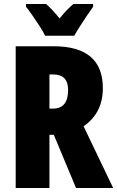

<svg xmlns="http://www.w3.org/2000/svg" viewBox="-20 -947 590 967"><path d="M250 -714Q498 -714 498 -503Q498 -378 401 -311L550 0H363L251 -268H229V0H59V-714ZM248 -572H229V-400H247Q323 -400 323 -494Q323 -572 248 -572ZM207 -767Q199 -785 181 -813Q163 -841 143.5 -869Q124 -897 111 -913V-927H212Q227 -914 244 -896Q261 -878 280 -854Q320 -903 350 -927H449V-913Q435 -894 417 -867Q399 -840 382 -813.5Q365 -787 354 -767Z"/></svg>

Font: Noto Sans Gurmukhi UI ExtraCondensed Black
Style: Regular
Weight: 900
Width: 2
Designer: Jelle Bosma - Monotype Design Team
Foundry: Monotype Imaging Inc.
Version: Version 2.004; ttfautohint (v1.8.4.7-5d5b)